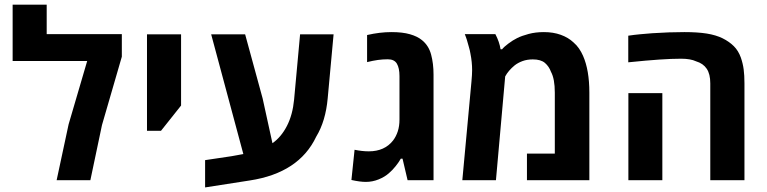

<svg xmlns="http://www.w3.org/2000/svg" viewBox="-20 -780 3318 831"><path d="M225.1 0 276.9 -241.7 357.4 -516.1H34.7V-759.8H182.1V-632.3H507.3V-534.7L421.4 -238.8L371.1 0Z M616.2 -213.9V-631.3H763.7V-323.2L676.8 -213.9Z M867.7 31.2V-86.9L982.4 -104Q995.1 -106.4 1007.8 -108.6Q1020.5 -110.8 1033.2 -113.3L894 -631.3H1041L1116.7 -354L1159.2 -160.2Q1196.8 -186.5 1221.7 -234.6Q1246.6 -282.7 1252.9 -349.1L1278.8 -631.3H1423.8L1398.4 -355.5Q1389.6 -255.9 1348.6 -188.5Q1274.4 -31.7 1061.5 1Q1011.2 8.8 962.6 16.4Q914.1 23.9 867.7 31.2Z M1563.5 7.3Q1538.1 7.3 1501 -1L1514.6 -131.8Q1547.4 -125 1576.2 -125Q1644.5 -125 1681.2 -171.9Q1694.3 -189 1701.7 -211.7Q1709 -234.4 1709 -262.7V-450.7Q1709 -485.4 1697.8 -504.4Q1686.5 -523.4 1658.7 -523.4Q1636.7 -523.4 1615.7 -520.5Q1594.7 -517.6 1568.8 -511.2V-628.4Q1624 -641.1 1674.3 -641.1Q1722.2 -641.1 1754.4 -631.8Q1786.6 -622.6 1806.2 -606.4Q1835.4 -583 1845.9 -543.9Q1856.4 -504.9 1856.4 -457V0H1744.1L1722.2 -93.3H1714.8Q1707 -79.1 1692.6 -61Q1678.2 -43 1664.1 -31.2Q1646 -14.6 1619.1 -3.7Q1592.3 7.3 1563.5 7.3Z M1981 0 2020.5 -426.8Q2023.4 -457 2023.4 -476.6Q2023.4 -511.2 2016.1 -547.9Q2014.2 -560.5 2009 -578.1Q2003.9 -595.7 2000.5 -607.9Q1998.5 -614.3 1996.3 -620.1Q1994.1 -626 1991.7 -632.3H2124Q2141.6 -598.6 2146.5 -566.9H2153.3Q2160.2 -576.2 2179.9 -591.1Q2199.7 -606 2218.3 -615.2Q2237.8 -625 2268.1 -633.1Q2298.3 -641.1 2334 -641.1Q2374.5 -641.1 2407 -629.4Q2439.5 -617.7 2461.9 -596.7Q2476.1 -584.5 2486.1 -569.8Q2496.1 -555.2 2503.4 -538.6Q2530.8 -476.6 2530.8 -378.9V0H2260.7V-115.2H2381.3V-378.9Q2381.3 -439 2364.7 -469.2Q2356.4 -492.2 2338.6 -507.6Q2320.8 -522.9 2286.1 -522.9Q2261.2 -522.9 2241.5 -515.6Q2221.7 -508.3 2207.5 -497.1Q2180.2 -474.6 2166.5 -449.2L2126.5 0Z M3054.2 0V-419.4Q3054.2 -459.5 3038.8 -482.4Q3023.4 -505.4 2992.7 -514.6Q2968.8 -525.9 2927.7 -525.9Q2887.2 -525.9 2833.5 -522.2Q2779.8 -518.6 2699.2 -510.3V-625.5Q2725.1 -629.4 2751 -631.8Q2776.9 -634.3 2803.2 -636.2Q2839.8 -638.7 2874.5 -639.9Q2909.2 -641.1 2941.9 -641.1Q2999 -641.1 3038.8 -634.8Q3078.6 -628.4 3107.4 -614.3Q3136.7 -599.6 3156.2 -580.1Q3175.8 -560.5 3186.5 -530.8Q3195.3 -505.4 3198.7 -479.7Q3202.1 -454.1 3202.1 -419.4V0ZM2699.7 0V-377H2846.7V0Z"/></svg>

Font: Open Sans
Style: Bold
Weight: 700
Designer: Monotype Design Team
Foundry: Monotype Imaging Inc.
Version: Version 3.000; ttfautohint (v1.8.4)